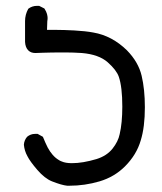

<svg xmlns="http://www.w3.org/2000/svg" viewBox="-20 -582 540 640"><path d="M70.3 -126Q82 -135.7 96.7 -135.7Q101.6 -135.7 105.5 -135.7L123 -126Q130.9 -106.4 138.7 -90.8Q154.3 -61.5 175.8 -48.8Q179.7 -45.9 185.5 -43.9Q198.2 -38.1 219.7 -38.1Q255.9 -38.1 301.8 -51.8Q335.9 -62.5 355 -86.4Q374 -110.4 378.9 -134.8Q387.7 -171.9 387.7 -226.6Q387.7 -292 376 -326.2Q368.2 -348.6 338.9 -374.5Q309.6 -400.4 252.9 -405.3Q223.6 -407.2 198.2 -407.2Q147.5 -407.2 123.5 -406.2Q99.6 -405.3 97.7 -405.3Q83 -405.3 74.2 -414.1Q64.5 -423.8 63.5 -442.4V-511.7Q63.5 -533.2 74.2 -552.7Q86.9 -562.5 103.5 -562.5Q106.4 -562.5 110.4 -562.5L127.9 -553.7Q134.8 -543 136.7 -535.2Q138.7 -527.3 138.7 -522Q138.7 -516.6 137.7 -511.7L136.7 -482.4Q142.6 -482.4 167 -482.4Q191.4 -482.4 228 -480.5Q264.6 -478.5 291 -473.6Q353.5 -462.9 403.3 -414.1Q441.4 -375 452.1 -329.6Q462.9 -284.2 462.9 -224.6Q462.9 -158.2 449.2 -114.3Q435.5 -66.4 396.5 -27.3Q361.3 7.8 312 22.5Q262.7 37.1 210.9 37.1Q207 37.1 204.1 37.1Q185.5 35.2 153.3 22.5Q128.9 12.7 104.5 -15.6Q80.1 -43.9 71.3 -61.5Q61.5 -79.1 59.6 -99.6Q60.5 -114.3 70.3 -126Z"/></svg>

Font: JasonHandwriting2
Style: SemiBold
Weight: 600
Version: Version 1.04.7